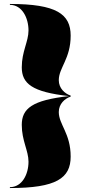

<svg xmlns="http://www.w3.org/2000/svg" viewBox="-20 -800 432 970"><path d="M30 150C265 150 337 100 337 -9C337 -126 277 -171 277 -234C277 -275 307 -302 337 -312V-317C307 -327 277 -354 277 -395C277 -458 337 -503 337 -620C337 -729 265 -780 30 -780V-775.5C92 -775.5 124 -709 124 -646C124 -590 90 -540 90 -460C90 -378 141.5 -335 329 -314.5C141.5 -294 90 -251 90 -169C90 -89 124 -39 124 17C124 80 92 145.5 30 145.5Z"/></svg>

Font: Bodoni* 36pt Fatface
Style: Regular
Weight: 900
Version: Version 2.3